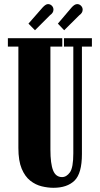

<svg xmlns="http://www.w3.org/2000/svg" viewBox="-20 -882 474 914"><path d="M234.5 12Q208 12 178.8 5Q149.5 -2 124.2 -21.8Q99 -41.5 83.2 -79Q67.5 -116.5 67.5 -177.5V-660H17.5V-700H276.5V-660H220V-170Q220 -102.5 232.8 -70.8Q245.5 -39 275.5 -39Q296.5 -39 312.8 -61.5Q329 -84 329 -152V-660H284.5V-700H417.5V-660H370V-149Q370 -56.5 334.8 -22.2Q299.5 12 234.5 12ZM146.5 -738 115.5 -769.5 182.5 -846Q197.5 -862.5 208.5 -862.5Q219 -862.5 226.8 -854.8Q234.5 -847 234.5 -836Q234.5 -821 218 -809.5ZM285.5 -738 255.5 -769.5 320.5 -846Q335 -862.5 347.5 -862.5Q358 -862.5 365.8 -854.5Q373.5 -846.5 373.5 -836Q373.5 -820.5 357.5 -809.5Z"/></svg>

Font: Imbue 10pt Black
Style: Regular
Weight: 900
Designer: Tyler Finck
Foundry: Etcetera Type Company
Version: Version 1.102; ttfautohint (v1.8.3)